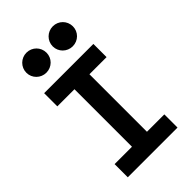

<svg xmlns="http://www.w3.org/2000/svg" viewBox="-277 -1038 1133 1133"><g transform="rotate(-45 290.0 -471.5)"><path d="M83 0H498V-110H353V-590H496V-700H85V-590H228V-110H83ZM96 -859C96 -813 134 -776 180 -776C227 -776 264 -813 264 -859C264 -906 227 -943 180 -943C134 -943 96 -906 96 -859ZM316 -859C316 -813 354 -776 400 -776C447 -776 484 -813 484 -859C484 -906 447 -943 400 -943C354 -943 316 -906 316 -859Z"/></g></svg>

Font: CommitMono-dimboump
Style: Bold
Weight: 700
Monospace: yes
Designer: Eigil Nikolajsen
Foundry: Eigil Nikolajsen
Version: Version 1.143